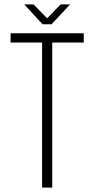

<svg xmlns="http://www.w3.org/2000/svg" viewBox="-20 -851 428 871"><path d="M90 -831H132L194 -768L255 -831H298L214 -741H173ZM217 0H171V-658H28V-700H360V-658H217Z"/></svg>

Font: Bebas Neue Book
Style: Regular
Weight: 400
Designer: Ryoichi Tsunekawa
Foundry: Ryoichi Tsunekawa
Version: Version 001.003